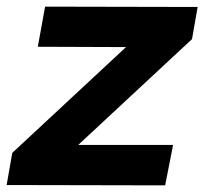

<svg xmlns="http://www.w3.org/2000/svg" viewBox="-34 -558 616 579"><path d="M464 1 -14 0 3 -97 346 -416 80 -417 102 -538 562 -537 545 -440 202 -121H488Z"/></svg>

Font: Argentum Sans SemiBold
Style: Italic
Weight: 600
Italic angle: -11°
Designer: Julieta Ulanovsky (font), Cristiano Sobral (main changes and remaster)
Foundry: Julieta Ulanovsky (font), Cristiano Sobral (main changes and remaster)
Version: Version 2.007;June 15, 2022;FontCreator 14.0.0.2814 64-bit; 